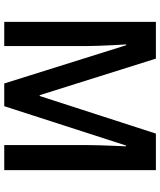

<svg xmlns="http://www.w3.org/2000/svg" viewBox="55 -809 754 904"><g transform="rotate(90 432.0 -357.0)"><path d="M373 0 193 -574H189Q191 -549 192.5 -515.5Q194 -482 195.5 -446.5Q197 -411 197 -382V0H83V-714H256L428 -167H432L609 -714H781V0H663V-386Q663 -414 664 -448Q665 -482 666.5 -515Q668 -548 669 -573H665L480 0Z"/></g></svg>

Font: Noto Sans Arabic UI SmCn SmBd
Style: Regular
Weight: 600
Width: 4
Designer: Monotype Design Team, Nadine Chahine and Nizar Qandah
Foundry: Monotype Imaging Inc.
Version: Version 2.010; ttfautohint (v1.8.4.7-5d5b)